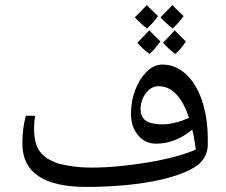

<svg xmlns="http://www.w3.org/2000/svg" viewBox="-20 -735 888 755"><path d="M320 0Q194 0 131 -42.5Q68 -85 68 -170Q68 -202 71.5 -229Q75 -256 82 -280H118Q116 -268 115 -255.5Q114 -243 114 -231Q114 -170 136.5 -139.5Q159 -109 209 -92Q235 -85 268 -80.5Q301 -76 342 -76Q392 -76 449 -81.5Q506 -87 562.5 -96.5Q619 -106 668 -119Q717 -132 750 -147Q747 -167 744 -186.5Q741 -206 736 -225Q703 -198 667.5 -184Q632 -170 594 -170Q551 -170 523 -203Q495 -236 495 -287Q495 -337 511.5 -380.5Q528 -424 554 -450Q583 -481 619 -481Q669 -481 709.5 -445Q750 -409 774 -341Q785 -307 791 -269.5Q797 -232 797 -191Q797 -180 797 -164Q797 -148 790 -129Q783 -110 762 -89Q732 -66 684 -49Q636 -32 576 -21Q516 -10 450.5 -5Q385 0 320 0ZM618 -246Q642 -246 668.5 -252.5Q695 -259 723 -271Q704 -332 673.5 -364Q643 -396 604 -396Q574 -396 553.5 -368.5Q533 -341 533 -307Q533 -275 553.5 -260.5Q574 -246 618 -246ZM659 -623Q629 -646 611 -667Q614 -670 626 -682Q638 -694 658 -715Q663 -709 674.5 -698Q686 -687 702 -672Q686 -648 659 -623ZM568 -523Q552 -535 540 -546Q528 -557 520 -567Q528 -575 540 -587.5Q552 -600 567 -616Q577 -605 588 -594Q599 -583 611 -572Q600 -557 589.5 -544.5Q579 -532 568 -523ZM558 -623Q528 -646 510 -667Q520 -676 531.5 -688Q543 -700 557 -715Q563 -709 574 -698Q585 -687 601 -672Q586 -648 558 -623ZM669 -523Q642 -543 621 -567Q629 -575 640.5 -587.5Q652 -600 667 -616Q678 -604 689 -593.5Q700 -583 711 -572Q703 -559 692.5 -546.5Q682 -534 669 -523Z"/></svg>

Font: Noto Naskh Arabic
Style: Regular
Weight: 400
Designer: Monotype Design Team, David Williams, Mohamad Dakak and Nizar Qandah
Foundry: Monotype Imaging Inc.
Version: Version 2.013